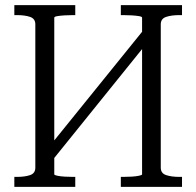

<svg xmlns="http://www.w3.org/2000/svg" viewBox="-20 -730 766 750"><path d="M156 -137 540 -612 571 -583 188 -108ZM36 0V-39H46Q77 -39 97.5 -46Q118 -53 118 -75V-635Q118 -657 97.5 -664Q77 -671 46 -671H36V-710H274V-671H266Q250 -671 233 -670Q216 -669 204 -667Q192 -665 192 -661V-49Q192 -46 204 -43.5Q216 -41 233 -40Q250 -39 266 -39H274V0ZM452 0V-39H460Q477 -39 494 -40Q511 -41 523 -43.5Q535 -46 535 -49V-661Q535 -665 523 -667Q511 -669 494 -670Q477 -671 460 -671H452V-710H691V-671H681Q650 -671 629 -664Q608 -657 608 -635V-75Q608 -53 629 -46Q650 -39 681 -39H691V0Z"/></svg>

Font: Roboto Serif 28pt Condensed Light
Style: Regular
Weight: 300
Width: 3
Designer: Greg Gazdowicz
Foundry: Commercial Type
Version: Version 1.008